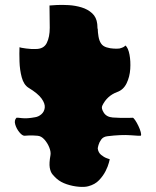

<svg xmlns="http://www.w3.org/2000/svg" viewBox="-20 -736 625 768"><path d="M511 -265Q514 -265 520.5 -255.5Q527 -246 533.5 -232.5Q540 -219 543 -207.5Q546 -196 543 -193Q542 -192 503.5 -195Q465 -198 409 -191Q393 -189 385 -178Q377 -167 374 -156Q371 -145 371 -142Q373 -126 384.5 -116.5Q396 -107 407.5 -103Q419 -99 419 -99Q419 -99 415.5 -85Q412 -71 402.5 -52Q393 -33 376.5 -15.5Q360 2 333 9Q319 13 295 11Q271 9 247 1Q223 -7 207 -21Q198 -29 190 -38.5Q182 -48 179 -65.5Q176 -83 182 -116Q184 -129 177 -146.5Q170 -164 157.5 -178Q145 -192 130 -193Q108 -195 94 -194Q80 -193 78 -193Q69 -193 57.5 -207Q46 -221 41 -238Q36 -255 46 -265Q47 -266 67.5 -263.5Q88 -261 120 -267Q134 -269 145.5 -279Q157 -289 159 -305Q161 -321 146.5 -341.5Q132 -362 94 -385Q75 -397 67 -426.5Q59 -456 58 -490Q57 -524 58 -547Q62 -545 84.5 -542Q107 -539 123 -540Q155 -540 167 -564Q179 -588 179 -625L178 -714Q187 -715 208 -716Q229 -717 255 -715.5Q281 -714 306 -706.5Q331 -699 348.5 -683Q366 -667 369 -640Q369 -637 369.5 -632.5Q370 -628 370 -622Q370 -621 370.5 -621Q371 -621 371 -621Q371 -608 374 -590Q377 -572 385 -561Q392 -551 406.5 -546.5Q421 -542 436 -541.5Q451 -541 458 -542Q469 -545 473.5 -547.5Q478 -550 482 -554Q493 -544 498 -517.5Q503 -491 501 -460Q499 -429 486.5 -403Q474 -377 449 -368Q408 -353 389 -313Q384 -303 395 -285.5Q406 -268 431 -266Q444 -265 462.5 -264.5Q481 -264 496 -264.5Q511 -265 511 -265Z"/></svg>

Font: Potta One
Style: Regular
Weight: 400
Designer: 108,108go
Foundry: Font Zone 108
Version: Version 1.000